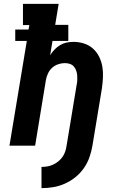

<svg xmlns="http://www.w3.org/2000/svg" viewBox="-20 -755 640 995"><path d="M195 220V110Q210 110 225 107.5Q240 105 254.5 98.5Q269 92 282 81.5Q295 71 304 58Q313 45 318 30Q323 15 325 0Q330 -30 335 -60Q340 -90 345 -120L377 -314Q380 -327 380.5 -340Q381 -353 380 -365.5Q379 -378 374.5 -390Q370 -402 362 -411Q354 -420 341.5 -424Q329 -428 316 -428Q299 -428 281.5 -422Q264 -416 250.5 -404Q237 -392 229 -375Q221 -358 218 -341L162 0H29L119 -543H59V-602H128L132 -625H99V-735H284L266 -626H334V-543H252L240 -469Q250 -485 263 -498.5Q276 -512 292 -521.5Q308 -531 325.5 -534.5Q343 -538 361 -538Q389 -538 415.5 -529.5Q442 -521 462 -503Q482 -485 494 -460.5Q506 -436 510.5 -409Q515 -382 513.5 -353Q512 -324 508 -296L459 0Q454 30 443.5 60Q433 90 414.5 116.5Q396 143 370.5 163.5Q345 184 315.5 197Q286 210 255.5 215Q225 220 195 220Z"/></svg>

Font: Iosevka Slab XBdEx
Style: Italic
Weight: 800
Width: 7
Italic angle: -9°
Monospace: yes
Designer: Belleve Invis
Foundry: Belleve Invis
Version: Version 11.1.1; ttfautohint (v1.8.3)